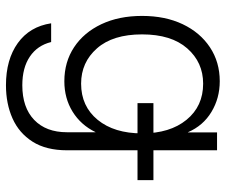

<svg xmlns="http://www.w3.org/2000/svg" viewBox="-78 -488 775 660"><g transform="rotate(90 310.0 -157.5)"><path d="M272.5 210Q184.1 210 127.4 169.2Q70.8 128.4 59.6 54.7H124Q135.7 102.1 174.1 127.9Q212.4 153.8 272.5 153.8Q349.1 153.8 391.6 113Q434.1 72.3 434.1 0V-97.7H433.6Q409.2 -47.4 363.3 -19Q317.4 9.3 258.8 9.3Q192.4 9.3 141.8 -24.2Q91.3 -57.6 62.7 -117.9Q34.2 -178.2 34.2 -257.8Q34.2 -337.4 62.7 -397.5Q91.3 -457.5 142.1 -491.2Q192.9 -524.9 258.8 -524.9Q316.9 -524.9 364.3 -496.3Q411.6 -467.8 434.1 -415.5H434.6V-515.6H496.1V0Q496.1 71.8 466.6 118.4Q437 165 386.5 187.5Q335.9 210 272.5 210ZM267.1 -48.3Q344.7 -48.3 391.4 -105.2Q438 -162.1 438 -257.8Q438 -353.5 391.4 -410.6Q344.7 -467.8 267.1 -467.8Q193.8 -467.8 145.8 -413.1Q97.7 -358.4 97.7 -257.8Q97.7 -157.2 145.8 -102.8Q193.8 -48.3 267.1 -48.3ZM334 -242.2V-296.9H598.6V-242.2Z"/></g></svg>

Font: Inter Display Light
Style: Regular
Weight: 300
Designer: Rasmus Andersson
Foundry: rsms
Version: Version 4.000;git-a52131595